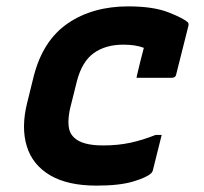

<svg xmlns="http://www.w3.org/2000/svg" viewBox="-20 -570 640 602"><path d="M382 -550Q461 -550 509 -531Q557 -512 570 -499Q572 -495 571 -490L532 -335Q530 -326 517 -326H408L410 -336Q415 -357 420.5 -379.5Q426 -402 431 -420Q405 -430 367 -430Q311 -430 274 -403.5Q237 -377 221 -315L200 -231Q193 -200 195 -176.5Q197 -153 212 -139Q237 -114 303 -114Q350 -114 389 -122.5Q428 -131 468 -147H487Q480 -119 473 -91Q466 -63 459 -35Q457 -29 454 -27Q441 -14 398 -1Q355 12 283 12Q192 12 137 -20.5Q82 -53 64 -111.5Q46 -170 65 -247L86 -332Q115 -444 193 -497Q271 -550 382 -550Z"/></svg>

Font: Recursive Mn Lnr St
Style: Bold Italic
Weight: 700
Italic angle: -15°
Monospace: yes
Version: Version 1.079;hotconv 1.0.112;makeotfexe 2.5.65598; ttfautoh